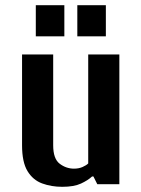

<svg xmlns="http://www.w3.org/2000/svg" viewBox="-20 -710 545 740"><path d="M220 10Q178 10 142.5 -3Q107 -16 86 -50.5Q65 -85 65 -150V-500H185V-150Q185 -98 210 -79Q235 -60 265 -60Q284 -60 298.5 -66.5Q313 -73 320 -80V-500H440V0H355L340 -30H335Q319 -15 292 -2.5Q265 10 220 10ZM278 -570V-690H388V-570ZM118 -570V-690H228V-570Z"/></svg>

Font: Cuprum
Style: Regular
Weight: 400
Designer: Jovanny Lemonad
Foundry: Jovanny Lemonad
Version: Version 3.000